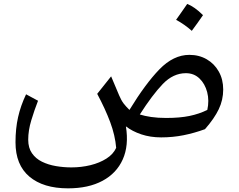

<svg xmlns="http://www.w3.org/2000/svg" viewBox="-20 -707 1246 1003"><path d="M821.8 10.7Q765.6 10.7 718.3 -5.1Q670.9 -21 637.7 -46.9Q653.8 53.2 621.3 125.7Q588.9 198.2 515.6 237.5Q442.4 276.9 335.4 276.9Q206.1 276.9 133.5 215.6Q61 154.3 61 36.6Q61 -35.6 74.5 -95.2Q87.9 -154.8 116.2 -214.4L178.7 -180.7Q159.2 -130.9 143.3 -78.1Q127.4 -25.4 127.4 22.9Q127.4 65.4 147 93.5Q166.5 121.6 199.2 137.7Q231.9 153.8 272 160.6Q312 167.5 352.5 167.5Q404.8 167.5 452.6 155.8Q500.5 144 536.1 121.3Q571.8 98.6 586.9 65.4Q581.5 0.5 555.9 -68.4Q530.3 -137.2 487.8 -216.8L560.5 -308.1L602.5 -208.5Q613.8 -182.1 625.7 -166.5Q637.7 -150.9 656.2 -132.8Q739.3 -269 812.7 -344.7Q886.2 -420.4 969.2 -420.4Q1020 -420.4 1060.1 -397.2Q1100.1 -374 1123 -333Q1146 -292 1146 -239.3Q1146 -185.1 1122.8 -136.5Q1099.6 -87.9 1050.8 -32.2Q994.6 -11.7 938.5 -0.5Q882.3 10.7 821.8 10.7ZM1063 -132.8Q1073.7 -181.6 1062.3 -225.6Q1050.8 -269.5 1022 -297.1Q993.2 -324.7 951.2 -324.7Q884.8 -324.7 830.3 -268.1Q775.9 -211.4 710.4 -108.9Q734.9 -101.1 769.5 -95.9Q804.2 -90.8 848.1 -90.8Q919.4 -90.8 970 -101.3Q1020.5 -111.8 1063 -132.8ZM958 -686.5Q996.1 -671.9 1040.5 -627.9Q1026.4 -607.4 1012 -587.2Q997.6 -566.9 981.9 -545.9Q944.8 -579.1 899.9 -603.5Q915 -625 929.2 -645Q943.4 -665 958 -686.5Z"/></svg>

Font: Pinar-FD Medium
Style: Regular
Weight: 500
Designer: Amin Abedi
Version: Version 3.000